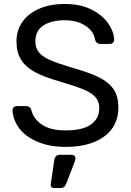

<svg xmlns="http://www.w3.org/2000/svg" viewBox="-20 -730 660 967"><path d="M43 -175.8Q43 -183.6 49.1 -189.7Q55.2 -195.8 64 -195.8H112.8Q130.9 -195.8 138.2 -175.8Q147 -133.8 189.5 -103.5Q231.9 -73.2 311 -73.2Q396 -73.2 438 -103Q480 -132.8 480 -186Q480 -220.2 459.5 -242.2Q439 -264.2 398.4 -280.5Q357.9 -296.9 276.9 -320.8Q199.7 -342.8 154.3 -367.9Q108.9 -393.1 85.9 -429.4Q63 -465.8 63 -522Q63 -576.2 92 -618.7Q121.1 -661.1 176 -685.5Q231 -710 306.2 -710Q384.3 -710 439.7 -682.4Q495.1 -654.8 524.2 -613.3Q553.2 -571.8 555.2 -529.8Q555.2 -521 549.1 -514.9Q543 -508.8 534.2 -508.8H483.9Q476.1 -508.8 469 -513.9Q461.9 -519 459 -528.8Q453.1 -571.8 411.1 -599.9Q369.1 -627.9 306.2 -627.9Q238.3 -627.9 198.2 -601.6Q158.2 -575.2 158.2 -522.9Q158.2 -487.8 176.5 -465.8Q194.8 -443.8 233.4 -427Q272 -410.2 346.2 -388.2Q431.2 -364.3 479.5 -340.1Q527.8 -315.9 552 -280.5Q576.2 -245.1 576.2 -189Q576.2 -94.7 504.6 -42.5Q433.1 9.8 311 9.8Q229 9.8 168.5 -16.1Q107.9 -42 76.4 -84.5Q44.9 -127 43 -175.8ZM235.8 195.8 252.9 79.1Q256.8 50.3 280.8 49.8H343.8Q350.6 49.8 355.2 54.9Q359.9 60.1 359.9 66.9Q359.9 73.7 356.9 83L314 193.8Q309.1 206.1 303 211.4Q296.9 216.8 284.7 216.8H251Q242.7 216.8 238.3 210.9Q233.9 205.1 235.8 195.8Z"/></svg>

Font: Rubik AZ
Style: Regular
Weight: 400
Designer: Hubert and Fischer
Foundry: Hubert & Fischer
Version: Version 2.000